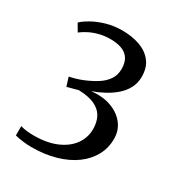

<svg xmlns="http://www.w3.org/2000/svg" viewBox="-181 -869 930 1003"><g transform="rotate(30 284.5 -368.0)"><path d="M156 14.5Q132.5 14.5 104.5 11Q76.5 7.5 56.5 2V-54Q74.5 -48.5 96 -46.2Q117.5 -44 136 -44Q217 -44 273.8 -68.8Q330.5 -93.5 360 -135.2Q389.5 -177 389.5 -227.5Q389.5 -271.5 372 -302.2Q354.5 -333 317.2 -349.5Q280 -366 221.5 -367Q216.5 -365 203 -361.5Q189.5 -358 176 -354.5Q162.5 -351 158 -349.5L141.5 -402Q161 -406 181.2 -412Q201.5 -418 220 -425.5Q261 -442.5 292.8 -462.8Q324.5 -483 342.8 -510Q361 -537 361.5 -573.5Q361.5 -613.5 345.5 -637Q329.5 -660.5 300.8 -670.8Q272 -681 235 -681Q198.5 -681 167.2 -673Q136 -665 111 -652.2Q86 -639.5 67.5 -625L41 -670Q57.5 -686.5 90.8 -705.5Q124 -724.5 168.8 -737.8Q213.5 -751 266 -751Q322.5 -751 369.5 -734.8Q416.5 -718.5 444.8 -683.2Q473 -648 473 -591.5Q473 -554 456.8 -523Q440.5 -492 413 -468Q385.5 -444 351.5 -425.8Q317.5 -407.5 282 -395Q350.5 -402 401.5 -382.8Q452.5 -363.5 481 -326.2Q509.5 -289 509.5 -240.5Q510.5 -185.5 485.5 -138.8Q460.5 -92 414 -57.8Q367.5 -23.5 302 -4.5Q236.5 14.5 156 14.5Z"/></g></svg>

Font: Merriweather 24pt
Style: Regular
Weight: 400
Designer: Eben Sorkin
Foundry: Eben Sorkin
Version: Version 2.100